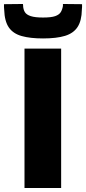

<svg xmlns="http://www.w3.org/2000/svg" viewBox="-58 -944 432 964"><path d="M65 0V-700H249V0ZM158 -751Q94 -751 51 -763Q8 -775 -13.5 -806Q-35 -837 -37 -895Q-38 -901 -38 -908.5Q-38 -916 -38 -923L57 -924Q58 -921 58 -918.5Q58 -916 58 -914Q59 -896 67 -883Q75 -870 96.5 -863Q118 -856 158 -856Q199 -856 219 -863Q239 -870 247 -883Q255 -896 258 -914Q258 -916 258 -918.5Q258 -921 258 -924L354 -923Q354 -916 354 -908.5Q354 -901 353 -895Q352 -840 331.5 -808.5Q311 -777 268.5 -764Q226 -751 158 -751Z"/></svg>

Font: Georama SemiExpanded
Style: Bold
Weight: 700
Width: 6
Designer: Jean-Baptiste Levee
Foundry: Production Type
Version: Version 1.001